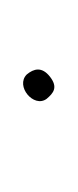

<svg xmlns="http://www.w3.org/2000/svg" viewBox="29 -120 67 165"><g transform="rotate(-90 62.5 -37.5)"><path d="M60 -31C65 -25 70 -21 79 -28C88 -35 86 -42 81 -48C71 -58 52 -42 60 -31Z"/></g></svg>

Font: Electronic
Style: ExLtIt
Weight: 200
Version: Version 1.011